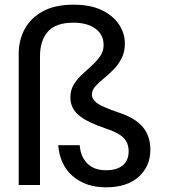

<svg xmlns="http://www.w3.org/2000/svg" viewBox="-20 -791 721 821"><path d="M60 -561Q60 -619 85.5 -666.5Q111 -714 163 -742.5Q215 -771 295 -771Q367 -771 415.5 -747.5Q464 -724 489 -686Q514 -648 514 -605Q514 -568 499.5 -540.5Q485 -513 464 -492Q443 -471 422 -454Q401 -437 387 -421Q373 -405 373 -387Q373 -366 395 -350Q417 -334 484 -311Q558 -287 590.5 -248Q623 -209 623 -151Q623 -80 573 -35Q523 10 433 10Q347 10 291.5 -37.5Q236 -85 229 -170H321Q324 -122 353 -92.5Q382 -63 433 -63Q480 -63 505 -84Q530 -105 530 -144Q530 -180 508 -202Q486 -224 431 -242Q353 -268 317 -298Q281 -328 281 -375Q281 -406 295.5 -429.5Q310 -453 331 -472.5Q352 -492 373 -511Q394 -530 408.5 -551Q423 -572 423 -598Q423 -643 388 -668.5Q353 -694 294 -694Q218 -694 184.5 -655.5Q151 -617 151 -550V0H60Z"/></svg>

Font: Poppins
Style: Regular
Weight: 400
Designer: Ninad Kale (Devanagari), Jonny Pinhorn (Latin)
Version: Version 5.002